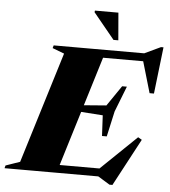

<svg xmlns="http://www.w3.org/2000/svg" viewBox="-113 -974 947 1069"><g transform="rotate(5 360.5 -439.0)"><path d="M223.5 -664.5 157.5 -689.5 162 -705H455.5L239.5 0H-51L-47 -15.5L32.5 -43ZM661 -678 716 -660.5H324.5L342 -705H668L758 -747.5H772L741.5 -486.5H717ZM539 40.5 473 0H126.5L145 -44.5H546L461 -30.5L675 -236.5L696.5 -224L555.5 40.5ZM500.5 -226H474L468 -341L287 -353.5L299.5 -383L483.5 -397.5L561.5 -511.5H588L532 -368ZM518 -764.5H491L372.5 -909L374 -918H505Z"/></g></svg>

Font: Newsreader 60pt ExtraBold
Style: Italic
Weight: 800
Italic angle: -17°
Designer: Hugues Gentile
Foundry: Production Type
Version: Version 1.003